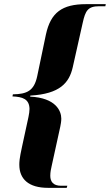

<svg xmlns="http://www.w3.org/2000/svg" viewBox="-20 -780 529 924"><path d="M211 124H301L304 114H274C236 114 222 94 222 66C222 49 225 34 229 17L270 -170C272 -180 275 -195 275 -209C275 -246 249 -309 125 -315L126 -320C269 -328 313 -382 330 -456L378 -670C391 -729 403 -750 458 -750H487L489 -760H394C279 -760 224 -720 201 -614L159 -413C144 -343 110 -327 42 -326L40 -316C88 -314 121 -304 122 -256C122 -244 120 -233 117 -217L86 -74C73 -15 73 0 73 13C73 81 117 124 211 124Z"/></svg>

Font: Noto Serif Display Condensed ExtraBold
Style: Italic
Weight: 800
Width: 3
Italic angle: -12°
Designer: Monotype Design Team
Foundry: Monotype Imaging Inc.
Version: Version 2.009